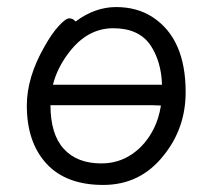

<svg xmlns="http://www.w3.org/2000/svg" viewBox="-20 -506 602 544"><path d="M194 -445Q249 -486 309 -486Q369 -486 413 -457Q506 -396 506 -245Q506 -143 444 -66Q378 18 272.5 18Q167 18 111.5 -42.5Q56 -103 56 -207Q56 -287 106 -374Q126 -410 146 -432Q166 -454 176.5 -454Q187 -454 194 -445ZM439 -266Q437 -331 407 -377Q374 -426 301 -426Q228 -426 176 -358Q142 -314 130 -266ZM123 -208Q123 -126 160.5 -84.5Q198 -43 267 -43Q316 -43 354.5 -69.5Q393 -96 416 -142Q430 -170 436 -207L410 -208Z"/></svg>

Font: QiushuiShotai
Style: Regular
Weight: 600
Designer: Fontworks Inc.
Foundry: Fontworks Inc.
Version: Version 1.250